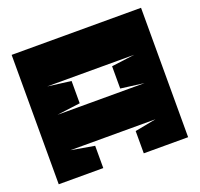

<svg xmlns="http://www.w3.org/2000/svg" viewBox="-114 -765 928 891"><g transform="rotate(-20 350.0 -319.5)"><path d="M135 -445H565L450 -430V-320L565 -305H135L250 -320V-430ZM30 -639V0H250V-110L135 -130H555L450 -110V0H669V-639Z"/></g></svg>

Font: Banana Brick
Style: Regular
Weight: 400
Designer: artmaker
Foundry: artmaker
Version: Version 4.000 2011 initial release